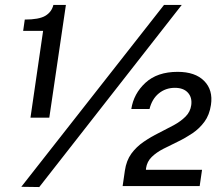

<svg xmlns="http://www.w3.org/2000/svg" viewBox="-20 -751 889 775"><path d="M103 -276 154 -626.5H73.5L80 -672Q137.5 -672 163 -687.2Q188.5 -702.5 195.5 -731H246L179 -276ZM138.5 4 66 3 642 -731H713.5ZM475 0 481 -41 484 -62Q490 -103 510.2 -130.8Q530.5 -158.5 559.8 -178.5Q589 -198.5 620.8 -214.2Q652.5 -230 681 -245.5Q709.5 -261 729 -280.5Q748.5 -300 752 -327Q756 -358 738.2 -377.2Q720.5 -396.5 686 -396.5Q648.5 -396.5 621 -374Q593.5 -351.5 583.5 -311H510Q519.5 -373 567.2 -417Q615 -461 697 -461Q768 -461 804.2 -424.2Q840.5 -387.5 831.5 -327.5Q825.5 -287 805.2 -259.5Q785 -232 756.8 -213Q728.5 -194 697.8 -179.2Q667 -164.5 639.2 -150.2Q611.5 -136 592.5 -117.5Q573.5 -99 569.5 -72L569 -65.5H795.5L786 0Z"/></svg>

Font: Public Sans Thin SemiBold
Style: Italic
Weight: 600
Italic angle: -8°
Version: Version 2.001